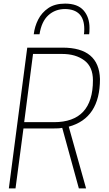

<svg xmlns="http://www.w3.org/2000/svg" viewBox="-20 -1044 603 1064"><path d="M457 0H417L325 -335H320Q311 -332 270 -332H110L66 0H29L131 -780H327Q529 -780 534 -606Q534 -389 361 -342ZM279 -367Q495 -367 495 -599Q495 -674 447 -709.5Q399 -745 325 -745H163L114 -367ZM474 -854H445Q447 -862 447 -883Q447 -992 341 -994Q286 -994 248 -959.5Q210 -925 199 -854H167Q172 -897 191.5 -935.5Q211 -974 247.5 -999Q284 -1024 341 -1024Q410 -1024 443 -986.5Q476 -949 476 -889Q476 -863 474 -854Z"/></svg>

Font: Tanohe Sans ExtraLight
Style: Italic
Weight: 200
Designer: Village Type and Design LLC & Cristiano Sobral
Foundry: Cooper Hewitt Smithsonian Design Museum
Version: Version 1.00;September 29, 2021;FontCreator 13.0.0.2655 64-b